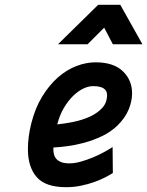

<svg xmlns="http://www.w3.org/2000/svg" viewBox="-20 -768 612 798"><path d="M449 -49Q437 -41 416.5 -30.5Q396 -20 370.5 -11Q345 -2 315.5 4Q286 10 255 10Q169 10 132.5 -32Q96 -74 96 -148Q96 -199 110 -255Q126 -319 155.5 -367Q185 -415 221 -446.5Q257 -478 297.5 -493.5Q338 -509 377 -509Q452 -509 490.5 -472Q529 -435 529 -380Q529 -348 515 -313.5Q501 -279 469 -247Q441 -220 404.5 -202.5Q368 -185 331 -175Q294 -165 260 -160.5Q226 -156 202 -155Q201 -142 203.5 -130Q206 -118 213 -109Q220 -100 233.5 -94.5Q247 -89 269 -89Q290 -89 315 -96Q340 -103 364.5 -113Q389 -123 411 -135Q433 -147 448 -157ZM367 -410Q347 -410 325.5 -399.5Q304 -389 283.5 -369Q263 -349 245.5 -319.5Q228 -290 218 -251Q249 -254 285.5 -261.5Q322 -269 353 -283Q384 -297 404.5 -319Q425 -341 425 -373Q425 -410 367 -410ZM388 -748H480L572 -584H449L413 -653L344 -584H221Z"/></svg>

Font: Panefresco 800wt
Style: Italic
Weight: 800
Foundry: Campivisivi & Chank Co
Version: Version 1.001